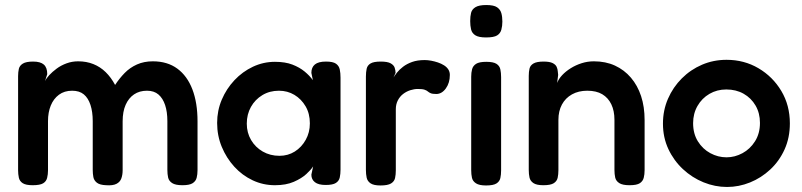

<svg xmlns="http://www.w3.org/2000/svg" viewBox="-20 -728 3190 764"><path d="M110 9Q83 9 70.5 1Q58 -7 55 -21Q52 -35 52 -51V-425Q52 -441 55 -454Q58 -467 71 -475Q84 -483 112 -483Q141 -483 154.5 -471Q168 -459 168 -433L159 -405Q164 -416 176 -429Q188 -442 205.5 -455Q223 -468 245 -476Q267 -484 291 -484Q324 -484 351.5 -473Q379 -462 400.5 -441Q422 -420 438 -390Q455 -416 476 -437.5Q497 -459 525 -471.5Q553 -484 588 -484Q646 -484 685.5 -455Q725 -426 745.5 -372.5Q766 -319 766 -245V-51Q766 -34 762.5 -20.5Q759 -7 746.5 1Q734 9 706 9Q678 9 665 0.5Q652 -8 649 -21.5Q646 -35 646 -52V-246Q646 -283 637 -310Q628 -337 610.5 -352Q593 -367 565 -367Q535 -367 513.5 -352.5Q492 -338 480 -311Q468 -284 468 -245V-50Q468 -33 463 -18.5Q458 -4 443.5 3.5Q429 11 402 9Q377 8 365.5 -1Q354 -10 351.5 -23.5Q349 -37 349 -52V-246Q349 -283 340 -310.5Q331 -338 313.5 -352.5Q296 -367 267 -367Q236 -367 214.5 -351Q193 -335 182 -308Q171 -281 171 -246V-50Q171 -34 167.5 -20Q164 -6 151.5 1.5Q139 9 110 9Z M1276 8Q1247 8 1233 -3Q1219 -14 1219 -33L1226 -66Q1218 -53 1199 -35.5Q1180 -18 1149 -4.5Q1118 9 1074 9Q1027 9 985.5 -10.5Q944 -30 912.5 -64.5Q881 -99 862.5 -143.5Q844 -188 844 -239Q844 -288 862.5 -331.5Q881 -375 913 -409Q945 -443 986.5 -462.5Q1028 -482 1074 -482Q1115 -482 1143.5 -471Q1172 -460 1192 -443.5Q1212 -427 1225 -409L1219 -438Q1219 -460 1233 -471.5Q1247 -483 1277 -483Q1305 -483 1317 -474.5Q1329 -466 1332 -451.5Q1335 -437 1335 -419V-53Q1335 -36 1332 -22Q1329 -8 1316.5 0Q1304 8 1276 8ZM1092 -108Q1126 -108 1153 -125Q1180 -142 1196.5 -171.5Q1213 -201 1213 -237Q1213 -276 1196 -305Q1179 -334 1151.5 -350.5Q1124 -367 1090 -367Q1053 -367 1024 -349.5Q995 -332 978.5 -302.5Q962 -273 962 -236Q962 -200 979 -171Q996 -142 1025.5 -125Q1055 -108 1092 -108Z M1494 10Q1467 10 1454.5 1.5Q1442 -7 1439 -21Q1436 -35 1436 -52V-423Q1436 -441 1439 -454.5Q1442 -468 1454.5 -475.5Q1467 -483 1495 -483Q1522 -483 1534.5 -476Q1547 -469 1550.5 -458.5Q1554 -448 1554 -438L1546 -420Q1551 -428 1560 -439.5Q1569 -451 1584 -462.5Q1599 -474 1620 -481.5Q1641 -489 1670 -489Q1682 -489 1695.5 -486.5Q1709 -484 1722.5 -479.5Q1736 -475 1747 -468Q1758 -461 1764 -451.5Q1770 -442 1770 -430Q1770 -398 1754 -376Q1738 -354 1716 -354Q1701 -354 1694 -357Q1687 -360 1682.5 -364Q1678 -368 1669.5 -371Q1661 -374 1643 -374Q1628 -374 1612.5 -369Q1597 -364 1584 -354Q1571 -344 1563 -328.5Q1555 -313 1555 -293V-50Q1555 -33 1552 -19.5Q1549 -6 1536 2Q1523 10 1494 10Z M1914 10Q1887 10 1874 1.5Q1861 -7 1858 -20.5Q1855 -34 1855 -51V-423Q1855 -439 1858.5 -452.5Q1862 -466 1874.5 -474Q1887 -482 1915 -482Q1943 -482 1955.5 -474Q1968 -466 1971 -452Q1974 -438 1974 -421V-50Q1974 -33 1971 -19.5Q1968 -6 1955.5 2Q1943 10 1914 10ZM1914 -579Q1885 -579 1871.5 -587.5Q1858 -596 1854.5 -611Q1851 -626 1851 -644Q1851 -663 1854.5 -677Q1858 -691 1872 -699.5Q1886 -708 1915 -708Q1945 -708 1958 -699Q1971 -690 1975 -675.5Q1979 -661 1979 -642Q1979 -625 1975 -610Q1971 -595 1958 -587Q1945 -579 1914 -579Z M2142 9Q2115 9 2102.5 0.5Q2090 -8 2087 -21.5Q2084 -35 2084 -52V-426Q2084 -442 2087 -455Q2090 -468 2103 -475.5Q2116 -483 2143 -483Q2167 -483 2179 -477Q2191 -471 2195 -462Q2199 -453 2199.5 -444Q2200 -435 2201 -430L2197 -398Q2203 -414 2217 -429Q2231 -444 2251 -456.5Q2271 -469 2294.5 -476.5Q2318 -484 2343 -484Q2390 -484 2427 -467Q2464 -450 2490.5 -419Q2517 -388 2531 -345.5Q2545 -303 2545 -250V-51Q2545 -34 2541.5 -20.5Q2538 -7 2526 1Q2514 9 2485 9Q2457 9 2444 0.5Q2431 -8 2428 -21.5Q2425 -35 2425 -52V-251Q2425 -287 2412.5 -313Q2400 -339 2376.5 -353Q2353 -367 2317 -367Q2282 -367 2256 -352.5Q2230 -338 2216 -312Q2202 -286 2202 -251V-51Q2202 -34 2199 -20.5Q2196 -7 2183.5 1Q2171 9 2142 9Z M2873 16Q2825 16 2779.5 -2.5Q2734 -21 2697.5 -55Q2661 -89 2639.5 -135Q2618 -181 2618 -236Q2618 -289 2638 -335Q2658 -381 2693 -416Q2728 -451 2773.5 -470.5Q2819 -490 2871 -490Q2941 -490 2998 -456.5Q3055 -423 3089 -366Q3123 -309 3123 -237Q3123 -180 3102 -133.5Q3081 -87 3045 -53.5Q3009 -20 2964.5 -2Q2920 16 2873 16ZM2871 -102Q2904 -102 2934.5 -118.5Q2965 -135 2984.5 -166Q3004 -197 3004 -239Q3004 -278 2986.5 -308Q2969 -338 2939 -355Q2909 -372 2870 -372Q2833 -372 2803 -354.5Q2773 -337 2755.5 -306.5Q2738 -276 2738 -238Q2738 -196 2757 -165.5Q2776 -135 2806.5 -118.5Q2837 -102 2871 -102Z"/></svg>

Font: Fredoka Light Medium
Style: Regular
Weight: 500
Version: Version 2.001